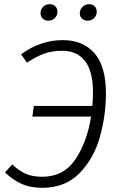

<svg xmlns="http://www.w3.org/2000/svg" viewBox="-20 -888 574 919"><path d="M487 -442Q487 -335 458 -232Q429 -129 360.5 -59Q292 11 182 11Q123 11 80 -9.5Q37 -30 4 -63L39 -101Q70 -71 102.5 -56.5Q135 -42 182 -42Q285 -42 341 -125.5Q397 -209 416 -330H135L142 -381H422Q425 -416 425 -446Q425 -548 386.5 -596.5Q348 -645 278 -645Q231 -645 193.5 -632Q156 -619 109 -588L81 -628Q173 -696 281 -696Q377 -696 432 -633.5Q487 -571 487 -442ZM174 -824Q174 -843 186.5 -855.5Q199 -868 218 -868Q234 -868 244.5 -858Q255 -848 255 -832Q255 -814 242.5 -801.5Q230 -789 211 -789Q195 -789 184.5 -799Q174 -809 174 -824ZM362 -824Q362 -843 375 -855.5Q388 -868 407 -868Q423 -868 433 -858Q443 -848 443 -832Q443 -814 430.5 -801.5Q418 -789 399 -789Q383 -789 372.5 -799Q362 -809 362 -824Z"/></svg>

Font: FiraGO Light
Style: Italic
Weight: 300
Italic angle: -8°
Designer: bBox Type GmbH
Foundry: bBox Type GmbH
Version: Version 1.001